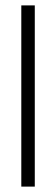

<svg xmlns="http://www.w3.org/2000/svg" viewBox="-20 -663 208 712"><path d="M59 -643V29H109V-643Z"/></svg>

Font: Modon Arabic
Style: Regular
Weight: 400
Designer: Ahmedzaza
Foundry: Ahmedzaza
Version: Version 2.010